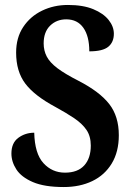

<svg xmlns="http://www.w3.org/2000/svg" viewBox="-20 -744 525 774"><path d="M237 10Q159 10 112.5 -10Q66 -30 46 -61Q26 -92 26 -125Q26 -168 54 -188.5Q82 -209 118 -209Q120 -125 155 -86.5Q190 -48 242 -48Q293 -48 319.5 -77Q346 -106 346 -157Q346 -195 328.5 -220.5Q311 -246 279 -267.5Q247 -289 203 -313Q119 -358 82 -407Q45 -456 45 -532Q45 -592 73.5 -635Q102 -678 149.5 -701Q197 -724 254 -724Q315 -724 356 -707Q397 -690 418 -663.5Q439 -637 439 -608Q439 -574 416.5 -555.5Q394 -537 340 -537Q340 -598 316 -632Q292 -666 247 -666Q208 -666 182 -640.5Q156 -615 156 -569Q156 -540 168.5 -516Q181 -492 211.5 -469Q242 -446 297 -418Q382 -374 420.5 -324.5Q459 -275 459 -199Q459 -132 430.5 -85Q402 -38 352 -14Q302 10 237 10Z"/></svg>

Font: Noto Serif ExtraCondensed
Style: Bold
Weight: 700
Width: 2
Designer: Monotype Design Team
Foundry: Monotype Imaging Inc.
Version: Version 2.014; ttfautohint (v1.8.4.7-5d5b)